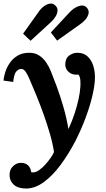

<svg xmlns="http://www.w3.org/2000/svg" viewBox="-27 -815 608 1106"><path d="M123 271Q77 271 52.5 249Q28 227 28 193Q28 161 48.5 142Q69 123 92 123Q145 123 153 177Q155 178 158 178Q161 178 163 178Q180 178 198.5 165Q217 152 234 133Q251 114 264.5 94.5Q278 75 284 61Q277 13 261 -42.5Q245 -98 224.5 -155.5Q204 -213 182 -266.5Q160 -320 141 -364Q134 -380 122.5 -399Q111 -418 94 -418Q81 -418 67.5 -404Q54 -390 49 -343L-7 -351Q-5 -373 3.5 -400Q12 -427 29.5 -452.5Q47 -478 74.5 -494.5Q102 -511 142 -511Q175 -511 198.5 -495.5Q222 -480 238.5 -456Q255 -432 265 -407Q279 -373 299 -319Q319 -265 337.5 -201.5Q356 -138 367 -73H368Q389 -119 403 -162Q417 -205 425.5 -244Q434 -283 436 -316Q437 -327 436 -350.5Q435 -374 424 -386Q420 -385 417 -385Q414 -385 410 -385Q385 -385 367 -402Q349 -419 349 -443Q349 -478 371 -494.5Q393 -511 418 -511Q455 -511 477.5 -490Q500 -469 510 -437Q520 -405 520 -371Q520 -328 506 -267Q492 -206 466.5 -137.5Q441 -69 407 -2Q369 71 323 133.5Q277 196 226 233.5Q175 271 123 271ZM302 -581 266 -628 371 -741Q397 -770 427 -780Q457 -790 474 -770Q487 -754 483 -736.5Q479 -719 466 -703.5Q453 -688 437 -677ZM149 -580 106 -621 195 -746Q208 -765 225 -778Q242 -791 259.5 -794Q277 -797 290 -785Q305 -772 304.5 -755Q304 -738 293.5 -720.5Q283 -703 269 -690Z"/></svg>

Font: Lora
Style: Bold Italic
Weight: 700
Italic angle: -3°
Designer: Olga Karpushina, Alexei Vanyashin (Cyrillic)
Foundry: Cyreal
Version: Version 3.004